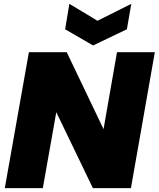

<svg xmlns="http://www.w3.org/2000/svg" viewBox="-20 -976 823 996"><path d="M586.9 -705.1H783.2L659.2 0H461.9L272 -394L202.1 0H4.9L129.9 -705.1H326.2L517.1 -306.2ZM485.8 -868.2 661.1 -956.1 638.2 -824.2 462.9 -740.2 317.9 -824.2 339.8 -956.1Z"/></svg>

Font: Poppins ExtraBold
Style: Italic
Weight: 800
Italic angle: -10°
Designer: Ninad Kale (Devanagari), Jonny Pinhorn (Latin)
Foundry: Indian Type Foundry
Version: Version 3.200;PS 1.000;hotconv 16.6.54;makeotf.lib2.5.65590